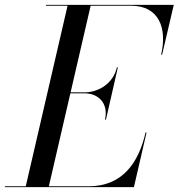

<svg xmlns="http://www.w3.org/2000/svg" viewBox="-65 -770 735 790"><path d="M283 -386C340 -386 382 -345 367 -278H371L420 -493H416C401 -426 340 -390 283 -390H225.5L308 -746.5H474C591 -746.5 623 -652 598 -545H602L650 -750H124V-746.5H213L41 -3.5H-45V0H486L538 -225H534C505 -98 437 -3.5 300 -3.5H136L224.5 -386Z"/></svg>

Font: Bodoni* 48pt
Style: Italic
Weight: 400
Italic angle: -13°
Version: Version 2.3